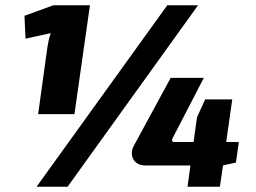

<svg xmlns="http://www.w3.org/2000/svg" viewBox="-20 -710 972 730"><path d="M160 -529 125 -276H263L322 -690H183L73 -650L77 -563L173 -584C166 -565 163 -547 160 -529ZM616 -690 119 0H237L733 -690ZM888 -170H840L863 -332H760L729 -264L716 -170H644C635 -170 631 -175 637 -186L755 -414H629L490 -158C469 -122 487 -81 532 -81H704L693 0H816L828 -81L877 -92Z"/></svg>

Font: Exo 2 Extra Bold
Style: Italic
Weight: 800
Italic angle: -8°
Designer: Natanael Gama
Version: Version 1.001;PS 001.001;hotconv 1.0.88;makeotf.lib2.5.64775